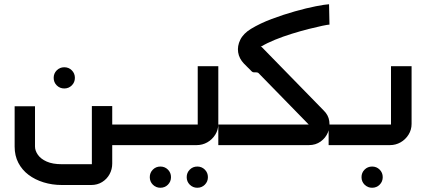

<svg xmlns="http://www.w3.org/2000/svg" viewBox="-20 -684 2008 905"><path d="M283 -267Q262 -267 247.5 -281.5Q233 -296 233 -317Q233 -338 247.5 -352.5Q262 -367 283 -367Q304 -367 318.5 -352.5Q333 -338 333 -317Q333 -296 318.5 -281.5Q304 -267 283 -267Z M488 0V-97H635V0ZM271 188Q226 188 185.5 175.5Q145 163 114.5 140Q84 117 66.5 83.5Q49 50 49 7V-183H145V7Q145 26 158.5 45.5Q172 65 200 77.5Q228 90 271 90H428Q424 94 420.5 97Q417 100 413 104V-184H509V87Q509 114 496.5 137Q484 160 461.5 174Q439 188 410 188Z M736 201Q715 201 700.5 186.5Q686 172 686 151Q686 130 700.5 115.5Q715 101 736 101Q757 101 771.5 115.5Q786 130 786 151Q786 172 771.5 186.5Q757 201 736 201ZM910 201Q889 201 874.5 186.5Q860 172 860 151Q860 130 874.5 115.5Q889 101 910 101Q931 101 945.5 115.5Q960 130 960 151Q960 172 945.5 186.5Q931 201 910 201Z M618 0V-97H923Q921 -93 918 -90Q915 -87 912 -84V-372H1009V-100Q1009 -72 994.5 -49Q980 -26 957 -13Q934 0 907 0Z M1009 0V-97H1445Q1445 -95 1445 -93.5Q1445 -92 1444.5 -90.5Q1444 -89 1444 -88L1198 -340Q1194 -343 1187 -343H1177Q1171 -343 1167 -347L1130 -384Q1107 -408 1102.5 -437.5Q1098 -467 1112.5 -496.5Q1127 -526 1163 -548Q1206 -574 1260.5 -594.5Q1315 -615 1370 -630.5Q1425 -646 1468.5 -654.5Q1512 -663 1531 -664L1533 -568Q1526 -568 1499.5 -562.5Q1473 -557 1435.5 -547.5Q1398 -538 1356 -525Q1314 -512 1276 -496.5Q1238 -481 1210 -464Q1208 -464 1210 -463Q1212 -462 1214 -462L1505 -164Q1528 -142 1532 -113.5Q1536 -85 1525.5 -59.5Q1515 -34 1491.5 -17Q1468 0 1436 0Z M1734 201Q1713 201 1698.5 186.5Q1684 172 1684 151Q1684 130 1698.5 115.5Q1713 101 1734 101Q1755 101 1769.5 115.5Q1784 130 1784 151Q1784 172 1769.5 186.5Q1755 201 1734 201Z M1529 0V-97H1834Q1832 -93 1829 -90Q1826 -87 1823 -84V-372H1920V-100Q1920 -72 1905.5 -49Q1891 -26 1868 -13Q1845 0 1818 0Z"/></svg>

Font: Mada Medium
Style: Regular
Weight: 500
Designer: Khaled Hosny
Version: Version 1.5